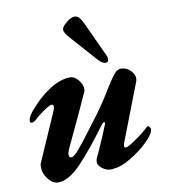

<svg xmlns="http://www.w3.org/2000/svg" viewBox="-80 -765 756 848"><g transform="rotate(-10 298.0 -340.5)"><path d="M49 -65Q49 -78 53 -86L146 -298Q152 -312 152 -319Q152 -329 143 -329Q134 -329 106.5 -310Q79 -291 66 -278Q54 -266 44 -266Q36 -266 36 -275Q36 -290 54 -313Q99 -368 149.5 -401Q200 -434 246 -434Q264 -434 281 -413.5Q298 -393 298 -373Q298 -365 295 -359Q269 -300 185 -122Q179 -109 179 -98Q179 -85 190 -85Q201 -85 225 -113Q249 -141 292 -199L314 -228Q360 -287 411 -372Q432 -405 444.5 -419Q457 -433 472 -433Q496 -433 514 -415.5Q532 -398 532 -378Q532 -375 530 -367L430 -108Q427 -101 427 -94Q427 -86 433 -86Q444 -86 481.5 -112Q519 -138 540 -159Q543 -162 544 -162Q549 -162 553 -157Q557 -152 557 -147Q557 -127 522.5 -93Q488 -59 442.5 -32Q397 -5 368 -4Q363 -2 353 -2Q336 -2 320.5 -11.5Q305 -21 298 -34Q296 -38 296 -45Q296 -54 299 -61L311 -87Q343 -157 361 -204L362 -208Q362 -213 358 -213Q354 -213 349 -207Q272 -102 216 -44Q160 14 114 14Q89 14 69 -11.5Q49 -37 49 -65ZM381 -487 274 -607Q251 -632 251 -646Q251 -659 273 -677Q295 -695 310 -695Q321 -695 329.5 -687Q338 -679 347 -660L420 -502Q424 -494 424 -484Q424 -470 411 -470Q398 -470 381 -487Z"/></g></svg>

Font: EB Garamond
Style: Bold Italic
Weight: 700
Italic angle: -17.2°
Designer: Georg Duffner and Octavio Pardo
Foundry: Georg Duffner
Version: Version 1.000